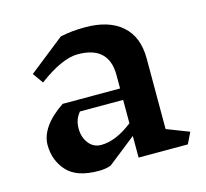

<svg xmlns="http://www.w3.org/2000/svg" viewBox="-85 -640 801 746"><g transform="rotate(-15 315.0 -266.5)"><path d="M585 0H387V-87L274 2Q254 10 224 10Q136 10 97 -33.5Q58 -77 58 -139Q58 -175 83 -210.5Q108 -246 156 -278H387V-332Q387 -449 262 -449Q199 -449 104 -378L74 -420L217 -533Q263 -543 317 -543Q412 -543 464.5 -497Q517 -451 517 -364V-80L607 -45ZM387 -138V-232H213Q201 -217 196 -202Q191 -187 191 -169Q191 -134 210 -109.5Q229 -85 260 -85Q319 -85 387 -138Z"/></g></svg>

Font: InknutAntiqua
Style: Medium
Weight: 500
Designer: Claus Eggers Srensen
Foundry: Claus Eggers Srensen
Version: Version 1.000; ttfautohint (v1.2) -l 7 -r 28 -G 50 -x 13 -D 